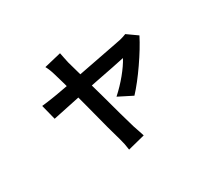

<svg xmlns="http://www.w3.org/2000/svg" viewBox="-143 -857 1285 1186"><g transform="rotate(-30 500.0 -264.5)"><path d="M403 -594 411 -556 455 -399 491 -271Q536 -103 564 -9Q566 -4 580 38Q581 42 590 69L468 100Q463 57 451 16Q429 -57 379 -253L356 -340Q314 -494 302 -532Q291 -571 275 -600L396 -629Q401 -603 403 -594ZM663 -172 564 -222Q613 -266 654 -316Q695 -366 718 -409Q656 -395 505 -366Q438 -352 393 -343Q201 -303 165 -295L138 -402Q170 -405 227 -414L257 -419Q327 -431 437 -453Q689 -501 757 -515Q785 -522 804 -530L876 -479Q840 -408 778.5 -319Q717 -230 663 -172Z"/></g></svg>

Font: Merged Yaku Han JP SemiBold
Style: Regular
Weight: 600
Designer: Ryoko NISHIZUKA 西塚涼子 (kana, bopomofo & ideographs); Paul D. Hunt (Latin, Greek & Cyrillic); Sandoll Communications 산돌커뮤니
Foundry: Adobe
Version: Version 2.004